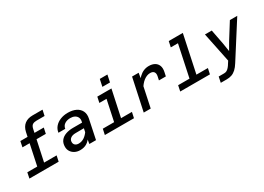

<svg xmlns="http://www.w3.org/2000/svg" viewBox="-11 -1732 3934 2861"><g transform="rotate(-30 1956.0 -301.0)"><path d="M187 0 320 -628Q338 -709 391 -750.5Q444 -792 529 -792H700L679 -695H539Q500 -695 473.5 -679.5Q447 -664 436 -614L305 0ZM160 -455 180 -552H583L562 -455ZM17 0 37 -97H541L520 0Z M1048 0 1068 -117 1117 -346Q1126 -386 1112 -415.5Q1098 -445 1067.5 -461Q1037 -477 995 -477Q938 -477 898 -451.5Q858 -426 850 -375H733Q741 -433 777.5 -475Q814 -517 872 -540.5Q930 -564 1001 -564Q1082 -564 1139.5 -535.5Q1197 -507 1222 -454.5Q1247 -402 1232 -331L1163 0ZM886 12Q836 12 797 -8Q758 -28 735 -63Q712 -98 712 -144Q712 -209 744.5 -250Q777 -291 832.5 -310.5Q888 -330 958 -330H1127L1109 -244L952 -243Q897 -243 865.5 -219.5Q834 -196 834 -156Q834 -122 856.5 -103Q879 -84 916 -84Q969 -84 1013 -114Q1057 -144 1092 -197L1089 -110Q1051 -48 1003 -18Q955 12 886 12Z M1510 0 1627 -552H1747L1629 0ZM1315 0 1336 -97H1837L1816 0ZM1483 -455 1504 -552H1687L1666 -455ZM1642 -640 1668 -762H1799L1773 -640Z M2420 -302 2434 -367Q2443 -411 2424.5 -437Q2406 -463 2360 -463Q2304 -463 2249.5 -422Q2195 -381 2145 -293L2153 -405Q2188 -457 2225 -492.5Q2262 -528 2304 -546Q2346 -564 2395 -564Q2452 -564 2492.5 -541.5Q2533 -519 2550 -475Q2567 -431 2553 -367L2539 -302ZM1984 0 2102 -552H2215L2196 -435L2104 0Z M2807 0 2963 -737H3082L2926 0ZM2612 0 2632 -97H3144L3123 0ZM2819 -640 2840 -737H3023L3002 -640Z M3521 -303 3544 -158 3619 -287 3785 -552H3912L3533 43Q3498 99 3463 131Q3428 163 3389 176.5Q3350 190 3304 190H3200L3220 93H3313Q3340 93 3360 82Q3380 71 3399.5 48.5Q3419 26 3439 -8L3461 -42L3356 -552H3473Z"/></g></svg>

Font: Azeret Mono Thin Medium
Style: Italic
Weight: 500
Italic angle: -12°
Version: Version 1.002